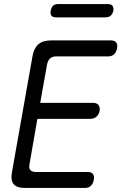

<svg xmlns="http://www.w3.org/2000/svg" viewBox="-20 -930 640 950"><path d="M179 -421H441Q459 -421 467.5 -410Q476 -399 473 -382Q470 -364 457.5 -353Q445 -342 427 -342H165L126 -118Q122 -99 130 -89Q138 -79 157 -79H415Q433 -79 440.5 -68Q448 -57 444 -40Q441 -22 430 -11Q419 0 401 0H103Q63 0 47.5 -19Q32 -38 39 -77L141 -653Q148 -692 170 -711Q192 -730 232 -730H530Q548 -730 555.5 -719Q563 -708 559 -690Q556 -673 545 -662Q534 -651 516 -651H258Q239 -651 228 -641Q217 -631 213 -612ZM258 -844Q241 -844 234.5 -852.5Q228 -861 231 -877Q234 -894 243 -902Q252 -910 269 -910H512Q529 -910 536 -902Q543 -894 541 -877Q537 -861 527.5 -852.5Q518 -844 501 -844Z"/></svg>

Font: Maple Mono Light
Style: Italic
Weight: 300
Italic angle: -10°
Monospace: yes
Designer: subframe7536
Version: Version 7.000